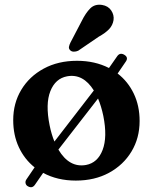

<svg xmlns="http://www.w3.org/2000/svg" viewBox="-20 -739 638 799"><path d="M96.5 36.5Q88.5 32.5 86.5 24Q84.5 15.5 90 7.5L124 -42.5Q82 -76 58.5 -126.2Q35 -176.5 35 -239Q35 -309.5 68.5 -365.2Q102 -421 162 -453.5Q222 -486 300.5 -486Q375 -486 433.5 -456L467 -504Q478.5 -521.5 496.5 -511.5Q515.5 -500.5 504 -483.5L469.5 -433Q512.5 -400 536.8 -349.2Q561 -298.5 561 -235.5Q561 -164.5 527.2 -108.5Q493.5 -52.5 433.8 -20Q374 12.5 295.5 12.5Q219 12.5 159.5 -19.5L126 29Q114.5 46.5 96.5 36.5ZM186.5 -217.5Q194 -180 206.5 -150L370.5 -362.5Q326 -433.5 259.5 -421.5Q210.5 -412.5 189.5 -359.5Q168.5 -306.5 186.5 -217.5ZM338 -52.5Q386.5 -61.5 407 -115Q427.5 -168.5 410 -256.5Q401.5 -297 388 -329L223 -116.5Q268.5 -40 338 -52.5ZM320 -651.5Q336.5 -685 355.5 -704Q374.5 -723 404.5 -718.5Q430 -714.5 442.8 -695.5Q455.5 -676.5 452.5 -655.5Q449 -633.5 433.8 -617.5Q418.5 -601.5 390.5 -586L305.5 -528Q297 -524 287.5 -524Q278 -524 272.5 -529.5Q265.5 -536 267 -544.2Q268.5 -552.5 273 -561.5Z"/></svg>

Font: Fraunces 9pt Soft SemiBold
Style: Regular
Weight: 600
Version: Version 1.000;[b76b70a41]